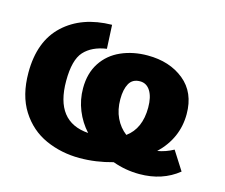

<svg xmlns="http://www.w3.org/2000/svg" viewBox="-85 -664 929 791"><g transform="rotate(15 380.0 -268.5)"><path d="M734 -41Q666 14 568 14Q509 14 454 -6Q383 14 313 14Q235 14 168 -16Q101 -46 60 -110.5Q19 -175 19 -272Q19 -406 96 -477.5Q173 -549 301 -551L306 -450Q244 -441 211 -405Q178 -369 178 -279Q178 -105 321 -95Q289 -130 271 -174.5Q253 -219 253 -268Q253 -332 282.5 -377Q312 -422 363 -444.5Q414 -467 476 -467Q570 -467 631.5 -417Q693 -367 693 -275Q693 -172 615 -97Q650 -103 683 -121ZM413 -264Q413 -219 429.5 -184.5Q446 -150 475 -128Q533 -170 533 -260Q533 -305 517 -330.5Q501 -356 473 -356Q441 -356 427 -331Q413 -306 413 -264Z"/></g></svg>

Font: Bitter Pro ExtraBold
Style: Regular
Weight: 800
Designer: Sol Matas, and Bitter project Authors
Foundry: Sol Matas
Version: Version 1.010